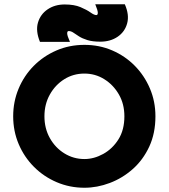

<svg xmlns="http://www.w3.org/2000/svg" viewBox="-20 -877 793 903"><path d="M377 6Q308 6 247 -20Q186 -46 140 -92Q94 -138 68 -199Q42 -260 42 -330Q42 -399 67.5 -460Q93 -521 138.5 -567Q184 -613 245 -639.5Q306 -666 377 -666Q447 -666 507.5 -640Q568 -614 613.5 -568Q659 -522 685 -461Q711 -400 711 -330Q711 -250 682 -187.5Q653 -125 604.5 -82Q556 -39 496.5 -16.5Q437 6 377 6ZM377 -129Q422 -129 465.5 -153Q509 -177 537 -221.5Q565 -266 565 -330Q565 -388 539 -433Q513 -478 470.5 -504.5Q428 -531 377 -531Q325 -531 282.5 -504.5Q240 -478 214.5 -432.5Q189 -387 189 -330Q189 -273 214.5 -227.5Q240 -182 283 -155.5Q326 -129 377 -129ZM303 -731Q296 -731 296 -720Q296 -709 309 -680H168Q147 -731 158.5 -770.5Q170 -810 204 -833Q238 -856 284 -856Q329 -856 358.5 -843.5Q388 -831 405.5 -818.5Q423 -806 433 -806Q440 -806 440 -817Q440 -828 428 -857H567Q589 -807 578 -767Q567 -727 533 -704Q499 -681 452 -681Q415 -681 391 -688.5Q367 -696 351.5 -706Q336 -716 325 -723.5Q314 -731 303 -731Z"/></svg>

Font: Lil Grotesk Black
Style: Regular
Weight: 900
Designer: Bastien Sozeau
Foundry: NBR — Bastien Sozeau
Version: Version 3.003; ttfautohint (v1.8.4.7-5d5b);gftools[0.9.33]